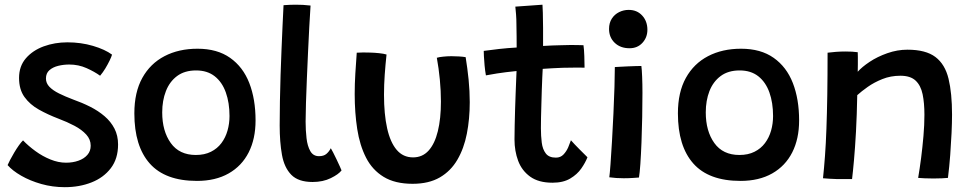

<svg xmlns="http://www.w3.org/2000/svg" viewBox="-20 -736 4040 796"><path d="M248.5 40Q198 40 151.2 26.8Q104.5 13.5 68 -7.5Q31.5 -28.5 11.5 -51.5Q14.5 -59 22 -73.2Q29.5 -87.5 39 -103.5Q48.5 -119.5 58.2 -133.2Q68 -147 75.5 -154Q97.5 -131 127 -109.5Q156.5 -88 189.2 -74.8Q222 -61.5 253.5 -61.5Q282 -61.5 305.2 -69.8Q328.5 -78 342.2 -93.8Q356 -109.5 356 -132Q356 -158 337.5 -178.2Q319 -198.5 288.8 -214.5Q258.5 -230.5 222.5 -244Q178 -261 141 -281.8Q104 -302.5 81.5 -333.8Q59 -365 59 -413Q59 -461.5 87.2 -494.2Q115.5 -527 161.2 -543.8Q207 -560.5 259.5 -560.5Q315.5 -560.5 365.5 -545.8Q415.5 -531 444.5 -509.5Q442 -500.5 434.5 -485Q427 -469.5 416.8 -452.5Q406.5 -435.5 395 -422Q372.5 -438.5 339 -453.5Q305.5 -468.5 267 -468.5Q243.5 -468.5 221.2 -463Q199 -457.5 184.8 -445Q170.5 -432.5 170.5 -410.5Q170.5 -391 185 -376Q199.5 -361 224.8 -348.5Q250 -336 283 -323.5Q320 -310.5 353.8 -293.5Q387.5 -276.5 413.5 -254.2Q439.5 -232 454.5 -203Q469.5 -174 469.5 -137Q469.5 -78 439.5 -38.8Q409.5 0.5 359.5 20.2Q309.5 40 248.5 40Z M796.5 14Q665 14 601 -58Q537 -130 537 -266Q537 -353.5 570 -413Q603 -472.5 662 -503.2Q721 -534 799 -534Q880.5 -534 934 -496.2Q987.5 -458.5 1013.5 -391.8Q1039.5 -325 1039.5 -236.5Q1039.5 -160.5 1011 -104.2Q982.5 -48 928 -17Q873.5 14 796.5 14ZM792 -93.5Q828 -93.5 854.5 -106.8Q881 -120 898 -142.8Q915 -165.5 923.2 -194.5Q931.5 -223.5 931.5 -255Q931.5 -310 916.2 -352.8Q901 -395.5 870.2 -419.8Q839.5 -444 793 -444Q745.5 -444 714.2 -420.8Q683 -397.5 667.8 -358.2Q652.5 -319 652.5 -270Q652.5 -192.5 688 -143Q723.5 -93.5 792 -93.5Z M1396 -29.5Q1384 -13.5 1351.5 2.5Q1319 18.5 1276 18.5Q1217 18.5 1187.8 -11.2Q1158.5 -41 1149 -94Q1139.5 -147 1139.5 -216Q1139.5 -263 1140.5 -316.2Q1141.5 -369.5 1143.2 -424.5Q1145 -479.5 1147.2 -532.2Q1149.5 -585 1151.5 -631.8Q1153.5 -678.5 1155.5 -714.5Q1183 -716.5 1205.5 -716.5Q1221 -716.5 1235.8 -715.8Q1250.5 -715 1267.5 -713Q1265 -674.5 1262.2 -624Q1259.5 -573.5 1257 -518.2Q1254.5 -463 1252.2 -409Q1250 -355 1248.5 -309Q1247 -263 1247 -232Q1247 -196 1250.8 -163.2Q1254.5 -130.5 1266.5 -109.5Q1278.5 -88.5 1302.5 -88.5Q1322 -88.5 1333 -97.8Q1344 -107 1351.5 -121.5Q1354.5 -117 1361.2 -103.8Q1368 -90.5 1375.5 -74.8Q1383 -59 1388.8 -46.2Q1394.5 -33.5 1396 -29.5Z M1791 -496.5Q1800.5 -499.5 1817.8 -501.2Q1835 -503 1851.5 -503Q1866 -503 1883 -502Q1900 -501 1910.5 -499Q1918 -453 1922.8 -405.8Q1927.5 -358.5 1927.5 -312.5Q1927.5 -243 1915.5 -181.8Q1903.5 -120.5 1876.2 -73.8Q1849 -27 1803.5 -0.5Q1758 26 1690.5 26Q1617.5 26 1570.5 -2.8Q1523.5 -31.5 1497.5 -82.5Q1471.5 -133.5 1461 -201Q1450.5 -268.5 1450.5 -346Q1450.5 -388 1453.2 -431.8Q1456 -475.5 1459 -517.5Q1469.5 -518.5 1485.8 -518.5Q1502 -518.5 1515 -518Q1533.5 -517.5 1552.2 -515.5Q1571 -513.5 1582.5 -510Q1578 -468.5 1575 -426.2Q1572 -384 1572 -343.5Q1572 -262.5 1585 -204.2Q1598 -146 1624.5 -114.8Q1651 -83.5 1692.5 -83.5Q1731.5 -83.5 1757 -111.8Q1782.5 -140 1795.2 -192Q1808 -244 1808 -315Q1808 -359.5 1803.5 -406.2Q1799 -453 1791 -496.5Z M2415.5 -84Q2407 -62 2390 -37.5Q2373 -13 2344 4.2Q2315 21.5 2270.5 21.5Q2213 21.5 2178.2 -3.5Q2143.5 -28.5 2128.2 -69.2Q2113 -110 2113 -158Q2113 -184 2113.8 -216.5Q2114.5 -249 2115.5 -283.5Q2116.5 -318 2117.8 -349.5Q2119 -381 2120 -405.2Q2121 -429.5 2121.5 -441.5Q2076 -437 2040.8 -431.5Q2005.5 -426 1994.5 -423.5Q1991 -443 1989 -464.8Q1987 -486.5 1986.2 -503.2Q1985.5 -520 1985.5 -525Q2013.5 -529 2049.5 -533Q2085.5 -537 2122 -539Q2122 -556.5 2121.8 -584Q2121.5 -611.5 2121 -635.5Q2121 -656 2119.5 -675.8Q2118 -695.5 2116.5 -708.5L2229 -716.5Q2229.5 -709 2230.5 -683Q2231.5 -657 2231.5 -620Q2231.5 -604.5 2231.5 -583.8Q2231.5 -563 2231.5 -545.5Q2247.5 -546.5 2269.5 -547.5Q2291.5 -548.5 2304.5 -548.5Q2327.5 -549.5 2347.5 -549.5Q2367.5 -549.5 2381.5 -549Q2395.5 -548.5 2399 -548.5Q2401.5 -531.5 2402.5 -503.2Q2403.5 -475 2403.5 -455.5Q2398.5 -456 2369.8 -455.8Q2341 -455.5 2313 -455Q2293.5 -454.5 2269.5 -453Q2245.5 -451.5 2230 -450.5Q2229.5 -438 2228.2 -415Q2227 -392 2226.2 -363.2Q2225.5 -334.5 2224.5 -304.8Q2223.5 -275 2223 -248.5Q2222.5 -222 2222.5 -204.5Q2222.5 -172.5 2226 -144.8Q2229.5 -117 2242.8 -99.8Q2256 -82.5 2284.5 -82.5Q2304 -82.5 2316.2 -95.5Q2328.5 -108.5 2335.8 -125.5Q2343 -142.5 2347 -154.5Q2352 -148.5 2362 -138Q2372 -127.5 2383.2 -116.2Q2394.5 -105 2403.5 -96Q2412.5 -87 2415.5 -84Z M2629 0Q2621 0.5 2603.2 1.8Q2585.5 3 2566 3Q2550.5 3 2535.2 2Q2520 1 2506 -1Q2508 -14 2511 -54.5Q2514 -95 2517.2 -150.5Q2520.5 -206 2523.2 -265.2Q2526 -324.5 2527.5 -375.8Q2529 -427 2529 -458Q2536 -458.5 2550.8 -459.2Q2565.5 -460 2582.5 -460.8Q2599.5 -461.5 2615 -462Q2630.5 -462.5 2639 -462.5Q2641 -448 2642.2 -418Q2643.5 -388 2643.5 -351Q2643.5 -304.5 2642.5 -250.8Q2641.5 -197 2639.5 -146Q2637.5 -95 2634.8 -55.8Q2632 -16.5 2629 0ZM2590 -536Q2552 -536 2528.5 -558.5Q2505 -581 2505 -616Q2505 -641 2516.5 -658.8Q2528 -676.5 2546.8 -685.8Q2565.5 -695 2586.5 -695Q2621 -695 2642.5 -671.5Q2664 -648 2664 -612.5Q2664 -581 2643.5 -558.5Q2623 -536 2590 -536Z M3050 14Q2918.5 14 2854.5 -58Q2790.5 -130 2790.5 -266Q2790.5 -353.5 2823.5 -413Q2856.5 -472.5 2915.5 -503.2Q2974.5 -534 3052.5 -534Q3134 -534 3187.5 -496.2Q3241 -458.5 3267 -391.8Q3293 -325 3293 -236.5Q3293 -160.5 3264.5 -104.2Q3236 -48 3181.5 -17Q3127 14 3050 14ZM3045.5 -93.5Q3081.5 -93.5 3108 -106.8Q3134.5 -120 3151.5 -142.8Q3168.5 -165.5 3176.8 -194.5Q3185 -223.5 3185 -255Q3185 -310 3169.8 -352.8Q3154.5 -395.5 3123.8 -419.8Q3093 -444 3046.5 -444Q2999 -444 2967.8 -420.8Q2936.5 -397.5 2921.2 -358.2Q2906 -319 2906 -270Q2906 -192.5 2941.5 -143Q2977 -93.5 3045.5 -93.5Z M3512.5 6.5Q3501 6.5 3484.8 6.5Q3468.5 6.5 3452 6.5Q3437.5 6 3418.8 5Q3400 4 3392 3Q3396.5 -38.5 3400.2 -89Q3404 -139.5 3406.2 -202.2Q3408.5 -265 3409.8 -343Q3411 -421 3411 -517.5Q3425.5 -519.5 3445.2 -521Q3465 -522.5 3485.5 -522.5Q3499.5 -522.5 3512.8 -521.8Q3526 -521 3536 -519.5Q3536.5 -514.5 3536.5 -500Q3536.5 -485.5 3536.5 -468.5Q3536.5 -451.5 3536 -438.5Q3553 -458 3585.2 -479.5Q3617.5 -501 3658.8 -515.5Q3700 -530 3742 -530Q3818 -530 3858 -499.8Q3898 -469.5 3912.5 -409.5Q3927 -349.5 3927 -261Q3927 -227.5 3925 -184.5Q3923 -141.5 3919.5 -94Q3916 -46.5 3910 1.5Q3902 2.5 3885.2 3.2Q3868.5 4 3850 4Q3831 4 3813.5 3.2Q3796 2.5 3786.5 1.5Q3793 -36.5 3798.8 -81.2Q3804.5 -126 3808.5 -172.2Q3812.5 -218.5 3812.5 -260Q3812.5 -309 3805 -345.2Q3797.5 -381.5 3776 -401.8Q3754.5 -422 3713 -422Q3672.5 -422 3638.2 -408.2Q3604 -394.5 3577.5 -375.8Q3551 -357 3534 -341.5Q3532.5 -259 3528.8 -190.8Q3525 -122.5 3520.5 -72.2Q3516 -22 3512.5 6.5Z"/></svg>

Font: Grandstander Thin Medium
Style: Regular
Weight: 500
Version: Version 1.200